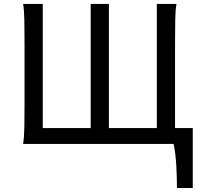

<svg xmlns="http://www.w3.org/2000/svg" viewBox="-20 -733 1046 978"><path d="M878.9 -712.9Q873.5 -683.6 872.6 -629.6Q871.6 -575.7 871.6 -502.9V-80.6H961.9V224.6H881.3Q881.3 201.7 880.6 172.4Q879.9 143.1 878.2 112.5Q876.5 82 873 52.7Q869.6 23.4 864.3 0H97.7Q103 -29.3 104 -84.7Q105 -140.1 105 -212.4V-502.9Q105 -575.7 104 -629.6Q103 -683.6 97.7 -712.9H197.8V-80.6H441.9V-712.9H534.7V-80.6H778.8V-712.9Z"/></svg>

Font: Andika
Style: Regular
Weight: 400
Designer: Victor Gaultney, Annie Olsen, Julie Remington, Don Collingsworth, Eric Hays
Foundry: SIL International
Version: Version 1.001